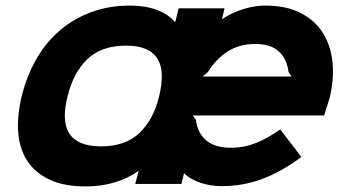

<svg xmlns="http://www.w3.org/2000/svg" viewBox="-20 -660 1247 690"><path d="M1028 -385 1017 -401Q1011 -449 981.5 -475.5Q952 -502 898 -502Q841 -502 799 -475.5Q757 -449 727 -401L708 -385ZM632 1H466L478 -45H476Q441 -19 392 -4.5Q343 10 288 10Q210 10 158 -14.5Q106 -39 78 -82Q50 -125 45.5 -184.5Q41 -244 58 -314Q75 -384 108.5 -444Q142 -504 191.5 -547.5Q241 -591 305.5 -615.5Q370 -640 449 -640Q502 -640 544.5 -624Q587 -608 608 -581H610L622 -630H787L778 -592H780Q810 -613 852 -626.5Q894 -640 932 -640Q1008 -640 1060 -613.5Q1112 -587 1140.5 -541.5Q1169 -496 1175 -436Q1181 -376 1165 -310Q1163 -305 1162 -300Q1161 -295 1158.5 -288.5Q1156 -282 1153 -271.5Q1150 -261 1145 -245H673L684 -229Q690 -182 721 -155.5Q752 -129 810 -129Q857 -129 899.5 -146Q942 -163 987 -195L1063 -96Q994 -44 924 -17.5Q854 9 776 9Q758 9 738.5 6Q719 3 701 -3Q683 -9 668 -17.5Q653 -26 643 -36H641ZM552 -314Q562 -356 561.5 -389.5Q561 -423 547 -447Q533 -471 505 -483.5Q477 -496 433 -496Q344 -496 293.5 -447Q243 -398 223 -314Q212 -272 213 -238.5Q214 -205 228 -182Q242 -159 270.5 -146.5Q299 -134 343 -134Q431 -134 481.5 -182.5Q532 -231 552 -314Z"/></svg>

Font: TypoPRO Sinkin Sans
Style: 700 Bold Italic
Weight: 700
Italic angle: -112°
Designer: Keith Bates
Foundry: K-Type
Version: Sinkin Sans (version 1.0)  by Keith Bates   •   © 2014   www